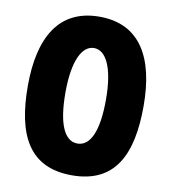

<svg xmlns="http://www.w3.org/2000/svg" viewBox="-84 -819 808 905"><g transform="rotate(10 320.0 -366.5)"><path d="M320 -596C375 -596 417 -524 417 -366C417 -218 383 -139 320 -139C257 -139 223 -218 223 -366C223 -524 265 -596 320 -596ZM43 -367C43 -135 113 13 320 13C527 13 597 -135 597 -367C597 -597 515 -746 320 -746C125 -746 43 -597 43 -367Z"/></g></svg>

Font: Kreadon Extra Bold
Style: Regular
Weight: 800
Designer: kohakuno
Foundry: StudioGnu
Version: Version 1.000;Glyphs 3.1.2 (3151)